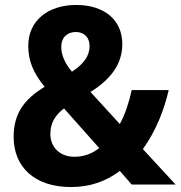

<svg xmlns="http://www.w3.org/2000/svg" viewBox="-20 -744 728 774"><path d="M287 -724C173 -724 94 -660 94 -560C94 -499 113 -452 160 -394C79 -345 35 -288 35 -192C35 -72 118 10 266 10C345 10 409 -14 463 -55L511 0H688L556 -143C609 -216 643 -305 660 -381H511C500 -331 485 -284 463 -244L345 -373C420 -421 473 -480 473 -566C473 -666 398 -724 287 -724ZM286 -615C314 -615 341 -598 341 -558C341 -517 316 -485 270 -455C243 -487 227 -521 227 -554C227 -599 257 -615 286 -615ZM238 -307 380 -147C352 -125 319 -112 280 -112C223 -112 183 -149 183 -204C183 -248 202 -279 238 -307Z"/></svg>

Font: Noto Sans Myanmar SemiCondensed
Style: Bold
Weight: 700
Width: 4
Designer: Monotype Design Team
Foundry: Monotype Imaging Inc.
Version: Version 2.107